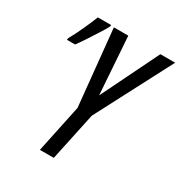

<svg xmlns="http://www.w3.org/2000/svg" viewBox="-169 -838 902 958"><g transform="rotate(30 282.5 -358.5)"><path d="M87 -543Q100 -560 121.5 -592.5Q143 -625 163.5 -657.5Q184 -690 193 -707L195 -717H118Q107 -688 83 -635.5Q59 -583 42 -554L40 -543ZM278 0 337 -277 565 -714H480L318 -383L295 -714H212L256 -275L198 0Z"/></g></svg>

Font: Noto Sans Display Condensed
Style: Italic
Weight: 400
Width: 3
Designer: Monotype Design team
Foundry: Monotype Imaging Inc.
Version: 1.000